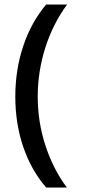

<svg xmlns="http://www.w3.org/2000/svg" viewBox="-20 -736 379 853"><path d="M185 -715.9H278.1Q214.9 -629.9 181.2 -523.8Q147.6 -417.6 147.6 -306.4Q147.6 -195.1 181.5 -90.5Q215.4 14.2 277 97.1H185Q118.3 19.7 83.2 -83.7Q48 -187.1 48 -306.6Q48 -426.2 83.2 -531.3Q118.3 -636.5 185 -715.9Z"/></svg>

Font: Khula SemiBold
Style: Regular
Weight: 600
Designer: Erin McLaughlin, Steve Matteson
Version: Version 1.002;PS 1.0;hotconv 1.0.72;makeotf.lib2.5.5900; ttf